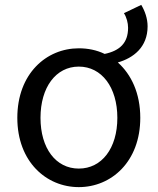

<svg xmlns="http://www.w3.org/2000/svg" viewBox="-20 -754 646 787"><path d="M303 -63C209 -63 146 -146 146 -271C146 -396 209 -481 303 -481C397 -481 461 -396 461 -271C461 -146 397 -63 303 -63ZM488 -700C499 -683 505 -660 505 -640C505 -578 471 -546 409 -533C376 -549 340 -556 303 -556C170 -556 51 -452 51 -271C51 -91 170 13 303 13C436 13 555 -91 555 -271C555 -372 518 -449 463 -498C526 -516 585 -560 585 -646C585 -678 574 -709 559 -734Z"/></svg>

Font: Kinto Sans
Style: Regular
Weight: 400
Designer: Authors: Ryoko NISHIZUKA  (kana & ideographs); Paul D. Hunt (Latin, Greek & Cyrillic); Wenlong ZHANG  (bopomofo); Sandol
Foundry: Adobe Systems Incorporated, ookami Inc.
Version: Version 0.001